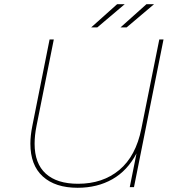

<svg xmlns="http://www.w3.org/2000/svg" viewBox="-20 -887 840 910"><path d="M755 -700 615 0H595L627 -160Q584 -78 512.5 -37.5Q441 3 348 3Q242 3 183 -50.5Q124 -104 124 -206Q124 -244 133 -289L215 -700H235L153 -290Q144 -245 144 -206Q144 -112 197 -64Q250 -16 350 -16Q467 -16 545.5 -81.5Q624 -147 650 -277L735 -700ZM535 -867H571L441 -757H412ZM674 -867H710L580 -757H551Z"/></svg>

Font: Montserrat Alternates Thin
Style: Italic
Weight: 250
Italic angle: -11.3°
Designer: Julieta Ulanovsky
Foundry: Julieta Ulanovsky
Version: Version 7.200